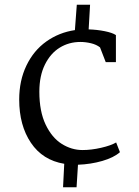

<svg xmlns="http://www.w3.org/2000/svg" viewBox="-20 -685 586 810"><path d="M61 -265Q61 -345 91.5 -408.5Q122 -472 175.5 -510Q229 -548 296 -558L304 -665H360L354 -561Q389 -560 421.5 -553.5Q454 -547 469 -537V-423H426L402 -485Q387 -497 364 -502.5Q341 -508 319 -508Q271 -508 232 -484Q193 -460 169.5 -412.5Q146 -365 146 -298Q146 -215 172.5 -159.5Q199 -104 240.5 -78Q282 -52 328 -52Q365 -52 406.5 -61.5Q448 -71 470 -84L486 -43Q460 -20 411.5 -6Q363 8 309 10L303 105H246L251 6Q160 -9 110.5 -82.5Q61 -156 61 -265Z"/></svg>

Font: Martel
Style: Regular
Weight: 400
Designer: Dan Reynolds
Foundry: Dan Reynolds
Version: Version 1.001; ttfautohint (v1.1) -l 5 -r 5 -G 72 -x 0 -D la